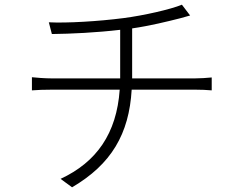

<svg xmlns="http://www.w3.org/2000/svg" viewBox="-20 -774 1040 818"><path d="M543 -440V-447V-653C619 -664 696 -683 747 -696C761 -700 775 -704 790 -708L755 -754C707 -734 592 -708 507 -697C400 -683 263 -675 188 -679L201 -629C284 -630 390 -635 492 -647V-446V-440H201C171 -440 135 -443 116 -445V-389C138 -391 170 -392 202 -392H490C477 -205 391 -83 238 -12L287 24C454 -74 530 -203 541 -392H811C834 -392 863 -391 882 -389V-444C862 -442 832 -440 810 -440Z"/></svg>

Font: Noto Sans T Chinese Light
Style: Regular
Weight: 300
Designer: Ryoko NISHIZUKA (kana & ideographs); Paul D. Hunt (Latin, Greek & Cyrillic); Wenlong ZHANG (bopomofo); Sandoll Communica
Foundry: Adobe Systems Incorporated
Version: Version 1.000;PS 1;hotconv 1.0.78;makeotf.lib2.5.61930